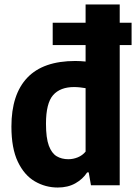

<svg xmlns="http://www.w3.org/2000/svg" viewBox="-20 -828 610 858"><path d="M238 10Q183 10 135.8 -17.5Q88.5 -45 59.8 -105Q31 -165 31 -262.5Q31 -406 102 -480.8Q173 -555.5 316.5 -555.5Q328.5 -555.5 340.2 -554.8Q352 -554 362.5 -553V-626.5H215.5V-726.5H362.5V-808H515V-726.5H568V-626.5H515V0H386.5L376.5 -57.5H369.5Q350 -27.5 316.8 -8.8Q283.5 10 238 10ZM285.5 -116.5Q307 -116.5 327.8 -125Q348.5 -133.5 362.5 -150.5V-434Q352 -436 337.5 -437.5Q323 -439 311 -439Q249 -439 217.2 -402.8Q185.5 -366.5 185.5 -275Q185.5 -211.5 198.2 -177.2Q211 -143 233.2 -129.8Q255.5 -116.5 285.5 -116.5Z"/></svg>

Font: Encode Sans SemiCondensed SemiCondensed
Style: Bold
Weight: 700
Width: 4
Designer: Multiple Designers
Foundry: Impallari Type
Version: Version 3.000; ttfautohint (v1.8.3) -l 8 -r 50 -G 200 -x 14 